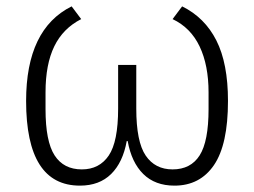

<svg xmlns="http://www.w3.org/2000/svg" viewBox="-20 -570 798 603"><path d="M408 -229Q408 -125 437.5 -81.5Q467 -38 522 -38Q579 -38 607 -82Q635 -126 635 -227V-280Q635 -365 607 -424Q579 -483 522 -510L552 -550Q623 -515 659.5 -443Q696 -371 696 -253Q696 -116 652 -51.5Q608 13 528 13Q467 13 430 -23.5Q393 -60 381 -127H378Q366 -60 329 -23.5Q292 13 231 13Q62 13 62 -253Q62 -479 205 -550L235 -510Q178 -481 150.5 -424.5Q123 -368 123 -280V-227Q123 -126 151.5 -82Q180 -38 237 -38Q292 -38 321.5 -81.5Q351 -125 351 -229V-366H408Z"/></svg>

Font: IBM Plex Sans JP Light
Style: Regular
Weight: 300
Designer: Mike Abbink; Paul van der Laan; Pieter van Rosmalen; Wujin Sim; Yejin Wi; Jinhee Kim; Boomi Park; Yona Kim; Kichan Ma
Foundry: Sandoll Inc.
Version: Version 1.002